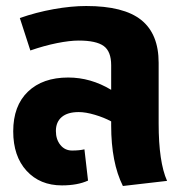

<svg xmlns="http://www.w3.org/2000/svg" viewBox="-20 -602 624 639"><path d="M536 0 389 17Q350 -61 350 -184V-198Q326 -211 295.5 -220Q265 -229 242 -229Q205 -229 185.5 -212.5Q166 -196 166 -166Q166 -138 181 -119.5Q196 -101 220 -101Q244 -101 261 -105L273 -1Q238 15 186 15Q113 15 68.5 -33.5Q24 -82 24 -165Q24 -250 73 -297Q122 -344 207 -344Q282 -344 350 -303V-385Q350 -431 325 -449Q300 -467 242 -467Q212 -467 169.5 -458.5Q127 -450 81 -434L46 -542Q100 -561 158.5 -571.5Q217 -582 267 -582Q392 -582 450 -535.5Q508 -489 508 -393V-191Q508 -63 536 0Z"/></svg>

Font: FiraGOUPP
Style: Bold
Weight: 700
Designer: bBox Type
Foundry: bBox Type GmbH
Version: Version 1.001